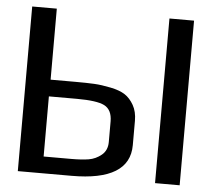

<svg xmlns="http://www.w3.org/2000/svg" viewBox="-49 -701 830 754"><g transform="rotate(5 366.5 -324.5)"><path d="M686 0H589V-649H686ZM242 -369Q288 -369 317 -367.5Q346 -366 382.5 -358.5Q419 -351 439.5 -337.5Q460 -324 474.5 -298.5Q489 -273 489 -237V-141Q489 0 260 0H48V-649H145V-369ZM253 -66Q294 -66 321.5 -70.5Q349 -75 371.5 -93.5Q394 -112 394 -145V-226Q394 -272 363 -288Q333 -303 255 -303H144V-66Z"/></g></svg>

Font: Gamestation Display
Style: Regular
Weight: 400
Designer: Jonas Hecksher
Foundry: Jonas Hecksher, Playtypeª, e-types AS
Version: Version 1.003